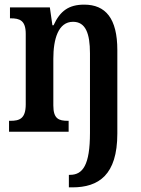

<svg xmlns="http://www.w3.org/2000/svg" viewBox="-20 -568 610 828"><path d="M277 240H292C405 240 486 187 486 8V-352C486 -489 435 -548 343 -548C277 -548 239 -521 211 -459H206L195 -536H23V-489H26C65 -489 91 -480 91 -422V-118C91 -56 64 -47 25 -47H19V0H276V-47H273C234 -47 210 -55 210 -113V-315C210 -399 231 -474 295 -474C349 -474 368 -424 368 -338V5C368 144 337 186 282 186H277Z"/></svg>

Font: Noto Serif Georgian Condensed SemiBold
Style: Regular
Weight: 600
Width: 3
Designer: Monotype Design Team, Akaki Razmadze
Foundry: Google LLC
Version: Version 2.003